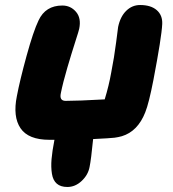

<svg xmlns="http://www.w3.org/2000/svg" viewBox="-20 -579 686 761"><path d="M175.8 -24.9Q92.3 -24.9 61.3 -70.8Q30.3 -116.7 46.9 -198.2Q58.6 -260.3 85.4 -357.9Q112.3 -455.6 132.8 -498Q160.2 -557.1 227.1 -557.1Q259.8 -557.1 281.2 -532.2Q302.7 -507.3 293.9 -464.8Q293 -459 278.6 -414.3Q264.2 -369.6 246.8 -310.5Q229.5 -251.5 221.2 -210Q214.4 -179.2 240.2 -179.2Q288.6 -179.2 395 -185.1Q411.6 -239.3 420.9 -292Q432.6 -351.1 440.2 -410.6Q447.8 -470.2 448.2 -472.2Q457 -513.7 480.5 -536.4Q503.9 -559.1 535.2 -559.1Q578.1 -559.1 601.3 -538.8Q624.5 -518.6 623 -483.9Q620.6 -432.1 587.9 -261.2Q570.3 -170.4 555.7 -133.8Q525.9 -58.1 462.9 -39.1Q449.2 -35.2 434.1 -33.2Q418 -31.2 349.1 -27.8Q341.3 52.2 335 83Q329.1 114.3 303.7 138.2Q278.3 162.1 247.1 162.1Q220.2 162.1 205.1 148.9Q189.9 135.7 185.8 109.6Q181.6 83.5 184.3 51.8Q187 20 195.8 -24.9Z"/></svg>

Font: Shantell Sans Bouncy
Style: Italic
Weight: 800
Italic angle: -11.31°
Designer: Stephen Nixon, Anya Danilova, Shantell Martin
Foundry: Arrow Type
Version: Version 1.006;[9816181b4]